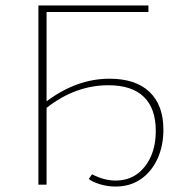

<svg xmlns="http://www.w3.org/2000/svg" viewBox="-20 -678 671 705"><path d="M580 -202Q580 -143 558.5 -95.5Q537 -48 497.5 -20.5Q458 7 404 7Q375 7 347 -1.5Q319 -10 306 -21L318 -38Q362 -15 405 -15Q471 -15 511.5 -66Q552 -117 552 -197Q552 -280 508 -322.5Q464 -365 378 -365Q257 -365 151 -282V0H121V-658H525V-634H151V-306Q262 -389 382 -389Q478 -389 529 -340.5Q580 -292 580 -202Z"/></svg>

Font: Ysabeau Extralight
Style: Regular
Weight: 200
Designer: Christian Thalmann (Catharsis Fonts)
Version: Version 0.003